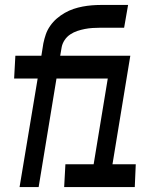

<svg xmlns="http://www.w3.org/2000/svg" viewBox="-20 -755 640 775"><path d="M59 0 132 -438H37L42 -530H147L155 -580Q159 -599 165 -616.5Q171 -634 182.5 -650.5Q194 -667 209 -680Q224 -693 241.5 -703Q259 -713 277 -719Q295 -725 313.5 -728.5Q332 -732 350.5 -733.5Q369 -735 387 -735H497L481 -643H383Q368 -643 353 -642Q338 -641 322.5 -638Q307 -635 292 -630Q277 -625 263.5 -616Q250 -607 241 -593.5Q232 -580 229 -565L223 -530H506L434 -92H528L524 0H239L244 -92H358L415 -438H208L136 0Z"/></svg>

Font: Iosevka Curly SmBdExObl
Style: Regular
Weight: 600
Width: 7
Italic angle: -9°
Monospace: yes
Designer: Belleve Invis
Foundry: Belleve Invis
Version: Version 11.1.0; ttfautohint (v1.8.3)